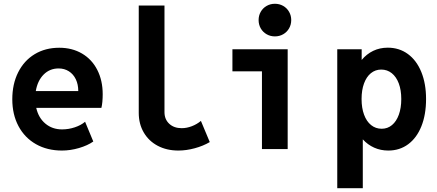

<svg xmlns="http://www.w3.org/2000/svg" viewBox="-20 -781 2290 1006"><path d="M511.2 -215.8H169.9Q181.6 -163.6 217.8 -133.3Q253.9 -103 305.2 -103Q339.4 -103 372.1 -114Q404.8 -125 425.8 -143.1L468.8 -39.6Q439 -18.6 394 -5.4Q349.1 7.8 304.7 7.8Q227.5 7.8 168.5 -25.6Q109.4 -59.1 76.9 -120.1Q44.4 -181.2 44.4 -260.7Q44.4 -340.8 75.2 -402.1Q106 -463.4 161.6 -497.1Q217.3 -530.8 290.5 -530.8Q357.9 -530.8 409.7 -500.5Q461.4 -470.2 489.7 -414.8Q518.1 -359.4 518.1 -287.1Q518.1 -268.1 516.4 -248.3Q514.6 -228.5 511.2 -215.8ZM390.1 -303.7Q390.1 -338.9 377.2 -365.7Q364.3 -392.6 340.8 -407.5Q317.4 -422.4 287.1 -422.4Q240.7 -422.4 208.7 -390.4Q176.8 -358.4 167.5 -303.7Z M707 -189.5V-752H841.8V-193.4Q841.8 -155.8 866.7 -132.6Q891.6 -109.4 932.1 -109.4Q958 -109.4 984.9 -119.6Q1011.7 -129.9 1032.7 -147.5L1079.1 -36.6Q1044.4 -16.1 1000.2 -4.2Q956.1 7.8 914.6 7.8Q853.5 7.8 806.4 -17.1Q759.3 -42 733.2 -86.9Q707 -131.8 707 -189.5Z M1197.8 -522.9H1487.3V0H1352.5V-407.2H1197.8ZM1335 -675.8Q1335 -699.7 1346.2 -719.2Q1357.4 -738.8 1377 -750Q1396.5 -761.2 1420.4 -761.2Q1444.3 -761.2 1463.9 -750Q1483.4 -738.8 1494.6 -719.2Q1505.9 -699.7 1505.9 -675.8Q1505.9 -651.9 1494.6 -632.3Q1483.4 -612.8 1463.9 -601.6Q1444.3 -590.3 1420.4 -590.3Q1396.5 -590.3 1377 -601.6Q1357.4 -612.8 1346.2 -632.3Q1335 -651.9 1335 -675.8Z M2212.4 -262.2Q2212.4 -180.7 2188 -119.6Q2163.6 -58.6 2118.9 -25.4Q2074.2 7.8 2014.6 7.8Q1974.6 7.8 1940.7 -7.3Q1906.7 -22.5 1880.9 -50.8V205.1H1747.1V-522.9H1875V-466.8Q1900.9 -498 1935.5 -514.6Q1970.2 -531.2 2011.7 -531.2Q2071.8 -531.2 2117.2 -498Q2162.6 -464.8 2187.5 -403.8Q2212.4 -342.8 2212.4 -262.2ZM2082.5 -262.2Q2082.5 -308.6 2069.6 -343.5Q2056.6 -378.4 2032.7 -397.5Q2008.8 -416.5 1977.5 -416.5Q1946.8 -416.5 1923.3 -397.5Q1899.9 -378.4 1887.2 -343.5Q1874.5 -308.6 1874.5 -262.2Q1874.5 -215.3 1887.5 -180.2Q1900.4 -145 1924.3 -125.7Q1948.2 -106.4 1980 -106.4Q2010.7 -106.4 2033.9 -125.7Q2057.1 -145 2069.8 -180.2Q2082.5 -215.3 2082.5 -262.2Z"/></svg>

Font: Reddit Mono
Style: Bold
Weight: 700
Designer: Stephen Hutchings
Foundry: Reddit
Version: Version 1.009